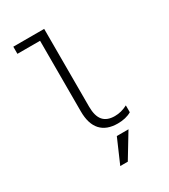

<svg xmlns="http://www.w3.org/2000/svg" viewBox="-235 -851 1069 1212"><g transform="rotate(-30 300.0 -245.0)"><path d="M290 -173V-740H65V-688H230V-173Q230 -82 272 -36Q314 10 395 10Q424 10 449.5 4Q475 -2 495 -14V-64Q472 -52 449 -46Q426 -40 402 -40Q345 -40 317.5 -72.5Q290 -105 290 -173ZM434 75H349L273 250H328Z"/></g></svg>

Font: CommitMonoV143 ExtLt
Style: Regular
Weight: 200
Monospace: yes
Designer: Eigil Nikolajsen
Foundry: Eigil Nikolajsen
Version: Version 1.143